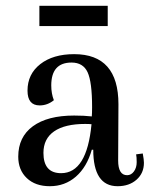

<svg xmlns="http://www.w3.org/2000/svg" viewBox="-20 -631 528 663"><path d="M116 -541V-611H352V-541ZM152 12Q102 12 72.5 -16Q43 -44 43 -90Q43 -158 93.5 -195Q144 -232 236 -232Q270 -232 297 -229Q298 -239 298 -261Q298 -348 282.5 -381.5Q267 -415 227 -415Q157 -415 157 -336Q157 -308 166 -285Q144 -267 117 -267Q75 -267 75 -318Q75 -375 119 -409.5Q163 -444 236 -444Q389 -444 389 -271L388 -77Q388 -26 419 -26Q433 -26 442.5 -39Q452 -52 452 -71Q452 -89 450 -98L473 -101Q477 -79 477 -69Q477 -33 451.5 -10.5Q426 12 386 12Q302 12 302 -114H297Q280 -54 242 -21Q204 12 152 12ZM130 -103Q130 -33 191 -33Q280 -33 296 -202Q289 -203 274 -203Q204 -203 167 -177.5Q130 -152 130 -103Z"/></svg>

Font: Arapey
Style: Regular
Weight: 400
Designer: Eduardo Rodriguez Tunni
Foundry: Eduardo Rodriguez Tunni
Version: Version 4.000